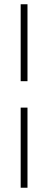

<svg xmlns="http://www.w3.org/2000/svg" viewBox="-20 -689 226 901"><path d="M77 -669H109V-308H77ZM77 -184H109V192H77Z"/></svg>

Font: Grenze ExtraLight
Style: Regular
Weight: 275
Designer: Renata Polastri
Foundry: Omnibus-Type
Version: Version 1.002; ttfautohint (v1.8)